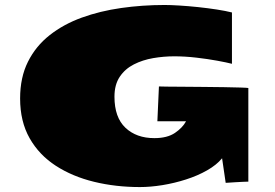

<svg xmlns="http://www.w3.org/2000/svg" viewBox="-20 -736 1113 778"><path d="M546.9 22Q448.7 22 361.3 0.7Q273.9 -20.5 206.3 -64.2Q138.7 -107.9 100.1 -175.8Q61.5 -243.7 61.5 -336.9Q61.5 -422.4 93.3 -485.8Q125 -549.3 181.2 -593.5Q237.3 -637.7 311.3 -664.6Q385.3 -691.4 471.2 -703.6Q557.1 -715.8 647 -715.8Q671.4 -715.8 707 -713.6Q742.7 -711.4 782.2 -707.3Q821.8 -703.1 858.2 -697.5Q894.5 -691.9 919.9 -685.5V-477.5Q898.9 -482.9 860.4 -490Q821.8 -497.1 775.9 -502.4Q730 -507.8 686 -507.8Q643.6 -507.8 600.8 -500.5Q558.1 -493.2 522.5 -475.1Q486.8 -457 465.3 -425Q443.8 -393.1 443.8 -344.2Q443.8 -260.3 488.3 -218.3Q532.7 -176.3 605.5 -176.3Q657.7 -176.3 689 -197.5Q720.2 -218.8 733.9 -244.6H617.7L624 -385.7Q628.4 -385.3 655 -385Q681.6 -384.8 721.2 -384.5Q760.7 -384.3 804.4 -383.8Q848.1 -383.3 887.9 -382.8Q927.7 -382.3 954.6 -381.3Q981.4 -380.4 986.3 -379.4V0Q980 0 965.1 0.7Q950.2 1.5 933.8 2.4Q917.5 3.4 906 4.2Q894.5 4.9 894.5 4.9L879.9 -94.7Q857.4 -67.4 819.1 -45.7Q780.8 -23.9 733.6 -8.8Q686.5 6.3 637.9 14.2Q589.4 22 546.9 22Z"/></svg>

Font: Seymour One
Style: Regular
Weight: 400
Designer: Vernon Adams
Foundry: Vernon Adams
Version: Version 1.100; ttfautohint (v1.8.4.7-5d5b);gftools[0.9.33]